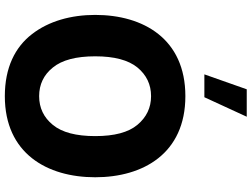

<svg xmlns="http://www.w3.org/2000/svg" viewBox="-141 -875 1021 779"><g transform="rotate(90 369.5 -485.5)"><path d="M370.1 -727.1C137.2 -727.1 40.5 -556.2 40.5 -361.3C40.5 -263.7 65.4 -172.9 118.7 -104.5C171.4 -36.1 254.4 5.4 370.1 5.4C602.5 5.4 699.2 -166 699.2 -361.3C699.2 -556.2 602.5 -727.1 370.1 -727.1ZM370.1 -587.9C417 -587.9 455.6 -569.3 486.3 -532.7C517.1 -496.1 532.2 -439 532.2 -361.3C532.2 -283.7 517.1 -226.6 486.8 -189.5C456.5 -152.3 417.5 -133.8 370.1 -133.8C322.8 -133.8 283.7 -152.3 253.9 -189.5C223.6 -226.6 208.5 -283.7 208.5 -361.3C208.5 -438.5 223.6 -495.6 253.9 -532.7C284.2 -569.3 322.8 -587.9 370.1 -587.9ZM281.7 -804.2H374.5L453.6 -976.1H342.3Z"/></g></svg>

Font: Estedad ExtraBold
Style: Regular
Weight: 800
Designer: Amin Abedi
Version: Version 7.3